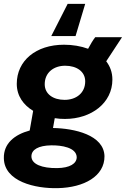

<svg xmlns="http://www.w3.org/2000/svg" viewBox="-38 -764 653 996"><path d="M299 -147C436 -147 545 -230 545 -351C545 -389 533 -420 513 -446L595 -571H456C445 -557 431 -534 419 -511C381 -525 338 -532 294 -532C148 -532 49 -449 49 -329C49 -266 84 -219 134 -189L116 -87C38 -66 -20 -20 -18 57C-16 178 145 215 262 212C398 209 505 150 504 46C501 -64 348 -98 237 -100L246 -151C264 -148 281 -147 299 -147ZM259 108C180 109 125 88 125 47C125 12 162 -9 227 -10C281 -11 358 1 360 51C360 85 324 107 259 108ZM297 -246C238 -246 194 -276 194 -327C194 -388 241 -423 300 -423C361 -423 404 -392 404 -342C404 -282 358 -246 297 -246ZM404 -744H313L228 -577H354Z"/></svg>

Font: Fixel Display
Style: Bold Italic
Weight: 700
Italic angle: -10°
Designer: AlfaBravo + MacPaw
Foundry: Kyrylo Tkachov, Marchela Mozhyna, Serhii Makarenko, Maria Weinstein, Zakhar Kryvoshyya
Version: Version 1.210;Glyphs 3.2 (3217)